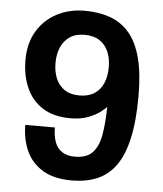

<svg xmlns="http://www.w3.org/2000/svg" viewBox="-52 -743 678 801"><g transform="rotate(5 287.5 -343.0)"><path d="M278 12Q203 12 156 -16.5Q109 -45 87 -93.5Q65 -142 65 -202H189Q189 -166 198.5 -140.5Q208 -115 229 -101.5Q250 -88 283 -88Q332 -88 356.5 -114.5Q381 -141 389.5 -190.5Q398 -240 399 -307Q394 -300 374.5 -285Q355 -270 323.5 -258Q292 -246 251 -246Q179 -246 133 -275.5Q87 -305 64.5 -356.5Q42 -408 42 -472Q42 -542 72 -592.5Q102 -643 154 -670.5Q206 -698 272 -698Q331 -698 378 -681Q425 -664 458 -625.5Q491 -587 508 -522.5Q525 -458 525 -363Q525 -257 508.5 -184.5Q492 -112 460.5 -69Q429 -26 383 -7Q337 12 278 12ZM279 -344Q317 -344 342 -360.5Q367 -377 379 -406Q391 -435 391 -472Q391 -508 379 -536.5Q367 -565 342 -581.5Q317 -598 279 -598Q241 -598 216.5 -581Q192 -564 180 -535.5Q168 -507 168 -471Q168 -434 180 -405.5Q192 -377 216.5 -360.5Q241 -344 279 -344Z"/></g></svg>

Font: Archivo SemiBold
Style: Regular
Weight: 600
Designer: Hector Gatti
Foundry: Omnibus-Type
Version: Version 2.001